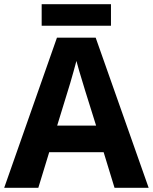

<svg xmlns="http://www.w3.org/2000/svg" viewBox="-20 -897 730 917"><path d="M527 0 475 -170H215L163 0H0L252 -717H437L690 0ZM387 -463Q382 -480 374 -506Q366 -532 358 -559Q350 -586 345 -606Q340 -586 331.5 -556.5Q323 -527 315.5 -500.5Q308 -474 304 -463L253 -297H439ZM510 -877V-774H179V-877Z"/></svg>

Font: Noto Sans Tamil
Style: Regular
Weight: 400
Designer: Jelle Bosma - Monotype Design Team
Foundry: Monotype Imaging Inc.
Version: Version 2.003